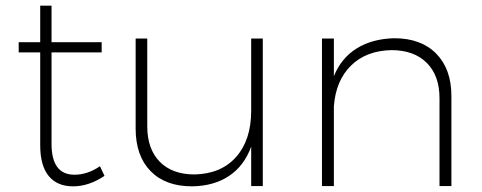

<svg xmlns="http://www.w3.org/2000/svg" viewBox="-20 -657 1701 678"><path d="M349 -36Q294 1 238 1Q182 1 152 -35.5Q122 -72 122 -144V-472H46V-508H122V-637H162V-508H339V-472H162V-149Q162 -40 243 -40Q289 -40 333 -70Z M908 -521V0H867V-139Q842 -71 788.5 -35.5Q735 0 658 1Q564 1 511.5 -53Q459 -107 459 -203V-521H500V-211Q500 -131 544 -86Q588 -41 667 -41Q761 -43 814 -103Q867 -163 867 -266V-521Z M1574 -318V0H1532V-310Q1532 -390 1487 -435Q1442 -480 1362 -480Q1273 -478 1219.5 -425.5Q1166 -373 1159 -282V0H1117V-521H1159V-388Q1185 -452 1239.5 -486Q1294 -520 1372 -522Q1467 -522 1520.5 -467.5Q1574 -413 1574 -318Z"/></svg>

Font: TypoPRO Montserrat
Style: Regular
Weight: 275
Designer: Julieta Ulanovsky
Foundry: Julieta Ulanovsky
Version: Version 6.001